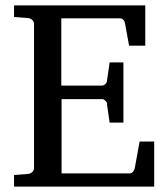

<svg xmlns="http://www.w3.org/2000/svg" viewBox="-20 -691 623 711"><path d="M376 -306 386 -237H437V-460H386L376 -391C376 -383 366 -374 358 -374H207V-623H425C435 -623 442 -613 443 -604L458 -522H518V-671H32V-628L84 -624C96 -623 106 -614 106 -602V-69C106 -57 96 -48 84 -47L32 -43V0H551V-167H497L479 -68C478 -61 470 -49 462 -49H208V-324H359C366 -324 377 -313 377 -306Z"/></svg>

Font: Veleka
Style: Regular
Weight: 400
Designer: Stefan Peev, Context Ltd, 2016; SIL International, 1997-2014.
Foundry: Stefan Peev, Context Ltd, 2016
Version: Version 1.000